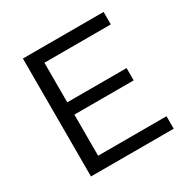

<svg xmlns="http://www.w3.org/2000/svg" viewBox="-159 -843 969 987"><g transform="rotate(-30 326.0 -350.0)"><path d="M104 -700V0H595V-74H189V-318H541V-391H189V-626H583V-700Z"/></g></svg>

Font: Juman Normal
Style: Regular
Weight: 300
Designer: Bandar Raffah (Arabic) Julieta Ulanovsky (Latin)
Foundry: Caramella
Version: Version 5.022;PS 005.022;hotconv 1.0.88;makeotf.lib2.5.64775